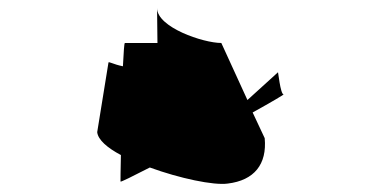

<svg xmlns="http://www.w3.org/2000/svg" viewBox="-20 -467 971 478"><path d="M222 -138C224 -119 247 -99 281 -81C280 -44 280 -17 280 -15C280 -13 310 -28 353 -50C427 -23 512 -5 547 -10C613 -18 645 -58 639 -123L609 -187C656 -213 688 -232 686 -232C678 -232 672 -293 672 -287L596 -218L531 -360C486 -360 371 -399 371 -447L372 -360H291C289 -360 288 -337 286 -302C261 -307 250 -315 250 -311Z"/></svg>

Font: Ampere
Style: SC
Weight: 400
Version: Version 1